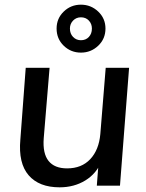

<svg xmlns="http://www.w3.org/2000/svg" viewBox="-20 -794 625 821"><path d="M235 7Q147 7 102.5 -44.5Q58 -96 67 -197L90 -504H192L167 -203Q162 -138 187.5 -106Q213 -74 267 -74Q329 -74 366 -113.5Q403 -153 409 -221L432 -504H532L493 0H394L402 -105L415 -106Q393 -52 345 -22.5Q297 7 235 7ZM326 -569Q283 -569 252.5 -598.5Q222 -628 222 -672Q222 -715 252.5 -744.5Q283 -774 326 -774Q369 -774 400 -744.5Q431 -715 431 -672Q431 -628 400 -598.5Q369 -569 326 -569ZM326 -622Q347 -622 360 -636Q373 -650 373 -672Q373 -692 360 -706Q347 -720 326 -720Q306 -720 292.5 -706Q279 -692 279 -672Q279 -650 292.5 -636Q306 -622 326 -622Z"/></svg>

Font: Muli SemiBold
Style: Italic
Weight: 600
Italic angle: -4.541°
Designer: Vernon Adams
Foundry: Vernon Adams
Version: Version 2.100; ttfautohint (v1.8.1.43-b0c9)